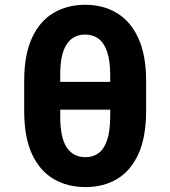

<svg xmlns="http://www.w3.org/2000/svg" viewBox="-20 -754 696 784"><path d="M513.5 -419.7V-306.1H151.6V-419.7ZM576.7 -425.1V-300.1Q576.3 -193.9 545.3 -125.4Q514.2 -56.8 458.5 -23.4Q402.7 9.9 329.2 9.9Q255 9.9 198.5 -23.4Q142 -56.8 110.4 -125.4Q78.8 -193.9 78.8 -300.1V-425.1Q78.8 -529.8 110.3 -598.5Q141.7 -667.3 197.8 -700.8Q253.9 -734.4 327.8 -734.4Q401.3 -734.4 457.2 -700.8Q513.1 -667.3 544.7 -598.7Q576.3 -530.2 576.7 -425.1ZM430 -280.9V-446.7Q430 -506.4 417.3 -543.1Q404.5 -579.9 381.7 -596.4Q359 -612.9 327.8 -612.9Q278.1 -612.9 251.8 -572.4Q225.5 -532 225.9 -446.7V-280.9Q225.5 -192.8 252.1 -152.5Q278.8 -112.2 329.2 -112.2Q359.7 -112.2 382.3 -128.6Q404.8 -144.9 417.4 -181.8Q430 -218.8 430 -280.9Z"/></svg>

Font: InterMG
Style: Bold
Weight: 700
Designer: Rasmus Andersson
Foundry: rsms
Version: Version 3.019;December 26, 2023;FontCreator 15.0.0.2955 64-b